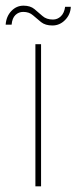

<svg xmlns="http://www.w3.org/2000/svg" viewBox="-55 -658 270 678"><path d="M70 0V-502H90V0ZM130 -568Q105 -568 90 -580Q75 -592 61.5 -604Q48 -616 27 -616Q11 -616 -0.5 -605Q-12 -594 -14 -571H-35Q-33 -600 -15 -619Q3 -638 28 -638Q52 -638 66.5 -626Q81 -614 95 -601.5Q109 -589 132 -589Q148 -589 160 -600.5Q172 -612 175 -634H195Q194 -607 175 -587.5Q156 -568 130 -568Z"/></svg>

Font: DM Sans 16pt Thin
Style: Regular
Weight: 250
Version: Version 4.004;gftools[0.9.30]